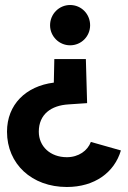

<svg xmlns="http://www.w3.org/2000/svg" viewBox="-20 -533 510 767"><path d="M323 -297H197L195 -203C83 -189 8 -115 8 -7C8 122 107 214 247 214C358 214 437 156 463 68L343 34C330 69 294 95 247 95C181 95 135 52 135 -7C135 -76 184 -112 254 -116L328 -121ZM260 -513C216 -513 180 -477 180 -432C180 -388 216 -352 260 -352C305 -352 340 -388 340 -432C340 -477 305 -513 260 -513Z"/></svg>

Font: HB Figtree Prototype
Style: Bold
Weight: 700
Designer: Alfredo Marco Pradil
Foundry: Hanken Design Co.®
Version: Version 1.002;Glyphs 3.2 (3228)